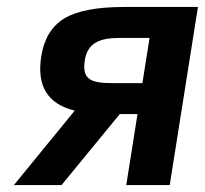

<svg xmlns="http://www.w3.org/2000/svg" viewBox="-20 -532 589 552"><path d="M20 0H157L324.3 -204H375.3L343 0H468L549.1 -512H338.1C258.8 -512 201 -501 164.9 -479C128.7 -457 106.6 -420.7 98.6 -370C85.1 -284.7 117.2 -232.7 194.9 -214ZM326 -423H410L389.4 -293H305.4C242.8 -293 214.8 -301.9 223.9 -359C232.1 -410.7 269.2 -423 326 -423Z"/></svg>

Font: Fog Sans
Style: It
Weight: 700
Foundry: Intel Corporation
Version: Version 1.00